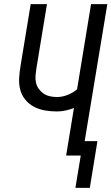

<svg xmlns="http://www.w3.org/2000/svg" viewBox="-20 -755 541 932"><path d="M346 157 372 0H301L339 -231Q319 -223 298 -218.5Q277 -214 256 -214Q226 -214 197.5 -219Q169 -224 144.5 -237Q120 -250 102.5 -271.5Q85 -293 78 -320.5Q71 -348 73 -377.5Q75 -407 80 -437L129 -735H208L157 -425Q154 -407 152.5 -389.5Q151 -372 154.5 -355Q158 -338 167.5 -324.5Q177 -311 190.5 -301.5Q204 -292 221 -288Q238 -284 256 -284Q282 -284 307.5 -294Q333 -304 354 -321L422 -735H501L391 -70H453L416 157Z"/></svg>

Font: Iosevka Term Curly
Style: Italic
Weight: 400
Italic angle: -9°
Designer: Belleve Invis
Foundry: Belleve Invis
Version: Version 32.3.0